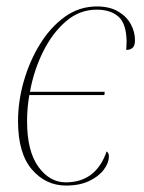

<svg xmlns="http://www.w3.org/2000/svg" viewBox="-20 -566 446 596"><path d="M185 10Q122 10 79 -40Q36 -90 36 -190Q36 -252 54 -314.5Q72 -377 104.5 -429.5Q137 -482 181.5 -514Q226 -546 281 -546Q320 -546 346.5 -530.5Q373 -515 386 -491Q399 -467 399 -441Q399 -424 391.5 -417.5Q384 -411 372 -411Q372 -417 372.5 -424Q373 -431 373 -438Q372 -493 347.5 -514.5Q323 -536 280 -536Q227 -536 185 -500Q143 -464 114 -406Q85 -348 73 -281H305L304 -271H71Q64 -230 64 -190Q64 -97 99 -48.5Q134 0 184 0Q278 0 311 -96Q313 -95 315.5 -91Q318 -87 318 -82Q318 -60 302 -39Q286 -18 256.5 -4Q227 10 185 10Z"/></svg>

Font: Noto Serif Display SemiCondensed Thin
Style: Italic
Weight: 100
Width: 4
Italic angle: -12°
Designer: Monotype Design Team
Foundry: Monotype Imaging Inc.
Version: Version 2.009